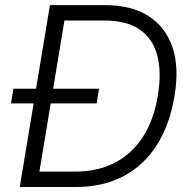

<svg xmlns="http://www.w3.org/2000/svg" viewBox="-20 -748 759 768"><path d="M283.7 0H96.7L106.9 -61.5H278.8Q372.1 -61.5 440.9 -97.9Q509.8 -134.3 553 -202.6Q596.2 -271 611.3 -365.7Q627 -459.5 608.9 -526.9Q590.8 -594.2 538.3 -630.1Q485.8 -666 397.9 -666H204.6L214.8 -727.5H400.4Q504.9 -727.5 573.5 -684.1Q642.1 -640.6 669.7 -559.6Q697.3 -478.5 678.2 -365.2Q659.7 -250.5 607.9 -168.7Q556.2 -86.9 474.4 -43.5Q392.6 0 283.7 0ZM248 -727.5 127.4 0H59.1L179.7 -727.5ZM23.9 -334.5 33.7 -393.1H376L366.7 -334.5Z"/></svg>

Font: Inter 20pt Light
Style: Italic
Weight: 300
Italic angle: -9.3988°
Version: Version 4.001;git-66647c0bb